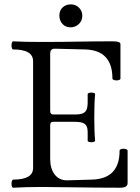

<svg xmlns="http://www.w3.org/2000/svg" viewBox="-20 -855 642 878"><path d="M32.7 -14.6Q32.7 -22 34.7 -27.6Q36.6 -33.2 40 -33.7Q131.3 -33.7 131.3 -86.4V-575.2Q131.3 -628.9 40 -628.9Q36.6 -628.9 34.7 -634.3Q32.7 -639.6 32.7 -647Q32.7 -654.8 34.7 -660.4Q36.6 -666 40 -666Q92.3 -663.1 170.4 -663.1Q224.6 -663.1 265.1 -663.6Q305.7 -664.1 333 -664.6Q414.1 -666 495.6 -666Q514.2 -666 522.5 -662.8Q530.8 -659.7 530.8 -652.8V-496.1Q530.8 -491.7 525.4 -489.5Q520 -487.3 512.7 -487.3Q505.4 -487.3 499.8 -489.7Q494.1 -492.2 494.1 -496.1Q494.1 -626 368.2 -628.9L229.5 -632.3Q209.5 -632.3 209.5 -608.9V-347.7Q209.5 -331.5 223.1 -331.5H323.7Q346.7 -331.5 358.9 -336.7Q371.1 -341.8 376 -354Q380.9 -366.2 380.9 -388.7V-424.8Q380.9 -427.7 386.2 -429.7Q391.6 -431.6 398.4 -431.6Q405.3 -431.6 410.2 -429.7Q415 -427.7 415 -424.8Q411.1 -384.3 411.1 -318.4Q411.1 -252 415 -211.4Q415 -208.5 409.7 -206.5Q404.3 -204.6 397.5 -204.6Q390.6 -204.6 385.7 -206.5Q380.9 -208.5 380.9 -211.4V-251.5Q380.9 -278.3 367.9 -288.1Q355 -297.9 323.7 -297.9H221.7Q209.5 -297.9 209.5 -282.7V-127.9Q209.5 -83.5 230.2 -56.9Q251 -30.3 285.6 -30.3L400.4 -33.7Q526.9 -37.1 526.9 -166Q526.9 -170.4 532.2 -172.6Q537.6 -174.8 544.9 -174.8Q552.2 -174.8 557.9 -172.4Q563.5 -169.9 563.5 -166V-18.1Q563.5 -6.8 554.9 -1.7Q546.4 3.4 527.8 3.4Q468.3 3.4 423.6 2.9Q378.9 2.4 349.1 2Q230 0 170.4 0Q101.1 0 40 3.4Q36.6 3.4 34.7 -2Q32.7 -7.3 32.7 -14.6ZM251.5 -783.2Q251.5 -807.6 266.6 -821.3Q281.7 -835 303.2 -835Q326.7 -835 341.6 -819.6Q356.4 -804.2 356.4 -783.2Q356.4 -759.8 340.3 -744.9Q324.2 -730 303.2 -730Q279.3 -730 265.4 -745.8Q251.5 -761.7 251.5 -783.2Z"/></svg>

Font: JuniusX
Style: Regular
Weight: 400
Designer: Peter S. Baker
Foundry: Briery Creek Software
Version: Version 1.004